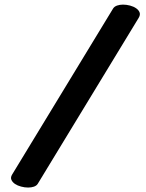

<svg xmlns="http://www.w3.org/2000/svg" viewBox="-20 -674 640 840"><path d="M145 130.4Q139.6 138.7 128.4 142.6Q117.2 146.5 103 146.5Q87.9 146.5 72.3 142.3Q56.6 138.2 45.4 130.6Q34.2 123 29.8 112.5Q25.4 102.1 33.2 89.4L475.1 -637.2Q480.5 -645.5 492.2 -649.7Q503.9 -653.8 518.1 -653.8Q533.2 -653.8 548.8 -649.7Q564.5 -645.5 575.4 -637.9Q586.4 -630.4 590.6 -619.9Q594.7 -609.4 586.9 -596.2Z"/></svg>

Font: Courier Prime
Style: Bold Italic
Weight: 700
Monospace: yes
Designer: Alan Dague-Greene
Foundry: Quote-Unquote Apps
Version: Version 1.202